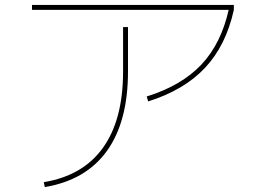

<svg xmlns="http://www.w3.org/2000/svg" viewBox="-20 -730 1040 780"><path d="M480 -440V-620H500V-440Q500 -236 414.5 -117Q329 2 162 30L158 10Q317 -16 398.5 -130Q480 -244 480 -440ZM110 -710H930V-690Q898 -545 813 -454.5Q728 -364 582 -318L576 -338Q717 -382 797.5 -467Q878 -552 909 -690H110Z"/></svg>

Font: Enso Thin
Style: Regular
Weight: 100
Designer: Coji Morishita
Foundry: UNDERFOREST DESIGN
Version: Version 1.000